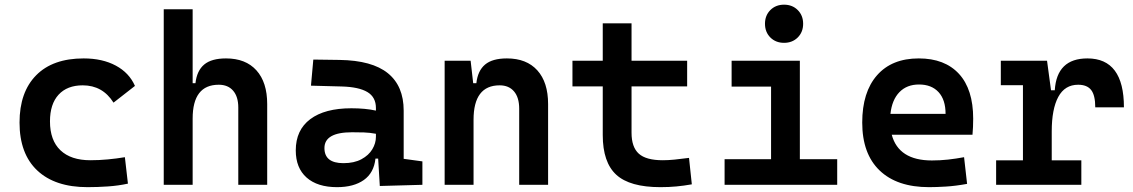

<svg xmlns="http://www.w3.org/2000/svg" viewBox="-20 -771 4728 801"><path d="M345.2 9.8Q209.5 9.8 135.5 -59.8Q61.5 -129.4 61.5 -259.8Q61.5 -386.7 130.9 -457Q200.2 -527.3 329.1 -527.3Q407.2 -527.3 463.1 -497.3Q519 -467.3 543 -412.6L453.6 -342.8Q408.2 -415 325.2 -415Q260.3 -415 224.4 -376Q188.5 -336.9 188.5 -264.6Q188.5 -185.5 232.2 -144Q275.9 -102.5 356.9 -102.5Q393.6 -102.5 429.9 -106Q466.3 -109.4 501 -115.2L513.7 -4.9Q473.1 3.9 429.9 6.8Q386.7 9.8 345.2 9.8Z M663.1 0V-732.4H783.7V-423.8H795.4Q801.3 -476.1 831.8 -501.7Q862.3 -527.3 922.9 -527.3Q1004.9 -527.3 1049.8 -477.5Q1094.7 -427.7 1094.7 -336.9V0H974.1V-322.3Q974.1 -367.7 952.6 -392.6Q931.2 -417.5 892.6 -417.5Q783.7 -417.5 783.7 -276.4V0Z M1386.2 9.8Q1304.2 9.8 1259 -30.3Q1213.9 -70.3 1213.9 -143.6Q1213.9 -228.5 1274.4 -273.9Q1335 -319.3 1445.8 -319.3Q1504.4 -319.3 1548.3 -309.6V-320.3Q1548.3 -365.7 1512.7 -387Q1477.1 -408.2 1406.2 -410.2L1277.3 -413.6L1287.1 -522.5L1396.5 -521Q1532.2 -519 1598.1 -465.6Q1664.1 -412.1 1664.1 -309.6V-108.4L1742.2 -97.7V0L1564.5 4.9L1557.6 -109.4H1546.4Q1540 -49.8 1497.8 -20Q1455.6 9.8 1386.2 9.8ZM1412.6 -90.3Q1457.5 -90.3 1487.8 -106.7Q1518.1 -123 1533.2 -148.2Q1548.3 -173.3 1548.3 -200.2V-212.9Q1522 -217.8 1498.3 -218.5Q1474.6 -219.2 1448.7 -219.2Q1333.5 -219.2 1333.5 -153.3Q1333.5 -90.3 1412.6 -90.3Z M1835 0V-517.6H1943.4L1954.1 -423.8H1967.3Q1973.1 -476.1 2003.7 -501.7Q2034.2 -527.3 2094.7 -527.3Q2176.8 -527.3 2221.7 -477.5Q2266.6 -427.7 2266.6 -336.9V0H2146V-317.4Q2146 -364.3 2124.5 -389.6Q2103 -415 2064.5 -415Q1955.6 -415 1955.6 -271.5V0Z M2735.4 9.8Q2607.4 9.8 2551 -42Q2494.6 -93.8 2494.6 -207.5V-410.6H2368.2V-517.6H2494.6V-673.8H2614.7V-517.6H2846.7V-410.6H2614.7V-217.3Q2614.7 -157.2 2645 -129.9Q2675.3 -102.5 2745.1 -102.5Q2768.1 -102.5 2794.4 -105.2Q2820.8 -107.9 2854.5 -112.3L2866.2 -2Q2833 3.9 2802 6.8Q2771 9.8 2735.4 9.8Z M3251 -592.3Q3216.3 -592.3 3193.8 -614.7Q3171.4 -637.2 3171.4 -671.9Q3171.4 -706.5 3193.8 -729Q3216.3 -751.5 3251 -751.5Q3285.6 -751.5 3308.1 -729Q3330.6 -706.5 3330.6 -671.9Q3330.6 -637.2 3308.1 -614.7Q3285.6 -592.3 3251 -592.3ZM3002.9 0V-106.9H3196.8V-409.7H3032.2V-517.6H3316.9V-106.9H3472.7V0Z M3856 9.8Q3722.2 9.8 3649.7 -59.8Q3577.1 -129.4 3577.1 -259.8Q3577.1 -386.7 3638.9 -457Q3700.7 -527.3 3813 -527.3Q3921.4 -527.3 3980.7 -462.9Q4040 -398.4 4040 -275.9Q4040 -240.2 4037.1 -209H3700.2Q3729 -101.6 3867.7 -101.6Q3901.9 -101.6 3934.8 -105.2Q3967.8 -108.9 4002 -115.2L4014.6 -3.9Q3966.3 4.9 3926.5 7.3Q3886.7 9.8 3856 9.8ZM3814 -418.5Q3763.2 -418.5 3732.2 -386.5Q3701.2 -354.5 3694.8 -295.9H3924.8Q3924.8 -355 3895.5 -386.7Q3866.2 -418.5 3814 -418.5Z M4135.7 0V-102.1H4247.6V-415.5H4155.3V-517.6H4348.1L4364.7 -394.5H4380.4Q4388.7 -527.3 4516.6 -527.3Q4668.9 -527.3 4668.9 -323.2H4549.3Q4549.3 -373.5 4532.2 -395.5Q4515.1 -417.5 4478 -417.5Q4422.4 -417.5 4395 -366.7Q4367.7 -315.9 4367.7 -222.7V-102.1H4491.2V0Z"/></svg>

Font: Caskaydia Cove SemiBold
Style: Regular
Weight: 600
Monospace: yes
Designer: Aaron Bell
Foundry: Saja Typeworks
Version: Version 4.300; ttfautohint (v1.8.3)